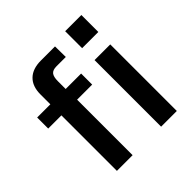

<svg xmlns="http://www.w3.org/2000/svg" viewBox="-197 -922 1081 1081"><g transform="rotate(-45 343.5 -381.0)"><path d="M374 -442V-530H251V-592C251 -615.3 255 -632 263 -642C271 -652 285 -657 305 -657H379L378 -742H266C222 -742 188.2 -730.5 164.5 -707.5C140.8 -684.5 129 -651.7 129 -609V-530H24V-442H129V0H254V-442ZM608 -627V-762H479V-627ZM606 0V-530H481V0Z"/></g></svg>

Font: Morrison SemiBold
Style: Regular
Weight: 600
Designer: Pablo Impallari, Rodrigo Fuenzalida (Modified by Dan O. Williams)
Version: Version 0.030; ttfautohint (v1.8.1)